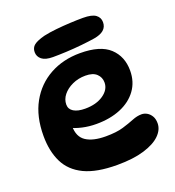

<svg xmlns="http://www.w3.org/2000/svg" viewBox="-141 -892 919 1010"><g transform="rotate(-20 318.0 -386.5)"><path d="M344 8Q228 8 159.5 -25Q91 -58 60.5 -120Q30 -182 30 -268Q30 -377 72.5 -453.5Q115 -530 189.5 -571Q264 -612 359 -612Q472 -612 524 -563.5Q576 -515 576 -436Q576 -373 542.5 -327Q509 -281 450 -256.5Q391 -232 314 -232Q273 -232 235.5 -240.5Q198 -249 168 -264L192 -313Q189 -289 189 -265Q189 -205 228 -179.5Q267 -154 338 -154Q398 -154 436 -165.5Q474 -177 501 -188Q528 -199 553 -199Q569 -199 583.5 -190.5Q598 -182 607.5 -166Q617 -150 617 -126Q617 -90 586 -59.5Q555 -29 494 -10.5Q433 8 344 8ZM286 -328Q348 -328 388 -355.5Q428 -383 428 -423Q428 -452 407.5 -471.5Q387 -491 345 -491Q305 -491 271.5 -475.5Q238 -460 218.5 -435.5Q199 -411 199 -382Q199 -356 222 -342Q245 -328 286 -328ZM219 -641Q177 -641 157 -657Q137 -673 137 -698Q137 -723 155 -737Q173 -751 215 -762Q247 -769 286 -773Q325 -777 364.5 -779Q404 -781 437 -781Q487 -781 508 -765.5Q529 -750 529 -724Q529 -697 510.5 -681Q492 -665 456 -659Q425 -654 381 -649.5Q337 -645 294 -643Q251 -641 219 -641Z"/></g></svg>

Font: DynaPuff Medium
Style: Regular
Weight: 500
Version: Version 2.000